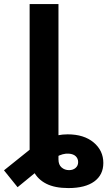

<svg xmlns="http://www.w3.org/2000/svg" viewBox="-89 -748 543 972"><path d="M257.3 204.1Q188.5 204.1 145.3 182.1Q102.1 160.2 81.5 119.9Q61 79.6 61 25.9V-105H207V59.1Q207 85.9 222.7 99.6Q238.3 113.3 260.7 113.3Q280.8 113.3 293.7 102.1Q306.6 90.8 306.6 72.8Q306.6 55.2 294.9 43.5Q283.2 31.7 259.3 29.8Q244.1 28.8 228.3 33Q212.4 37.1 192.9 48.3Q173.3 59.6 146 80.1L0 199.7L-68.8 114.3L71.8 1.5Q108.4 -28.3 155.3 -48.1Q202.1 -67.9 253.4 -67.9Q335.9 -67.9 385 -26.9Q434.1 14.2 434.1 77.1Q434.1 137.2 388.2 170.7Q342.3 204.1 257.3 204.1ZM207 -727.5V0H61V-727.5Z"/></svg>

Font: Inter 16pt
Style: Bold
Weight: 700
Version: Version 4.001;git-66647c0bb